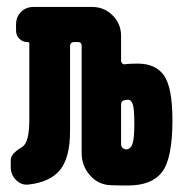

<svg xmlns="http://www.w3.org/2000/svg" viewBox="-20 -540 540 566"><path d="M351.6 -99.6Q364.3 -99.6 370.1 -114.7Q376 -129.9 376 -174.8Q376 -217.8 371.6 -231.9Q367.2 -246.1 357.4 -246.1Q355.5 -246.1 352.5 -245.6Q349.6 -245.1 348.6 -245.1Q336.9 -243.2 336.9 -231.4V-115.2Q336.9 -103.5 347.7 -100.6L349.6 -99.6ZM385.7 -352.5Q439.5 -352.5 463.9 -316.9Q488.3 -281.2 488.3 -185.5Q488.3 -73.2 458 -33.2Q427.7 6.8 357.4 6.8Q321.3 6.8 304.7 5.9Q268.6 3.9 244.6 -23.9Q220.7 -51.8 220.7 -88.9V-405.3Q220.7 -416 210 -416H198.2Q187.5 -416 186.5 -405.3V-153.3Q186.5 -77.1 158.2 -40.5Q129.9 -3.9 65.4 3.9Q43.9 6.8 27.8 -8.8Q11.7 -24.4 11.7 -46.9V-68.4Q11.7 -86.9 44.9 -106.4Q66.4 -119.1 66.4 -185.5V-412.1Q66.4 -416 60.5 -416Q46.9 -416 37.1 -425.8Q27.3 -435.5 27.3 -450.2V-467.8Q27.3 -490.2 42 -504.9Q56.6 -519.5 79.1 -519.5H252Q287.1 -519.5 312 -494.6Q336.9 -469.7 336.9 -434.6V-361.3Q336.9 -356.4 340.3 -353Q343.8 -349.6 347.7 -350.6Q361.3 -352.5 385.7 -352.5Z"/></svg>

Font: Rounded-X Mgen+ 1m bold
Style: Bold
Weight: 700
Designer: [Source Han Sans]
Ryoko NISHIZUKA  (kana & ideographs); Paul D. Hunt (Latin, Greek & Cyrillic); Wenlong ZHANG  (bopomofo
Version: Version 1.059.20150602